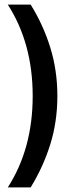

<svg xmlns="http://www.w3.org/2000/svg" viewBox="-20 -770 313 840"><path d="M231 -350Q231 -238 200 -138.5Q169 -39 114 50H14Q123 -119 123 -350Q123 -581 14 -750H114Q169 -662 200 -562Q231 -462 231 -350Z"/></svg>

Font: Haskoy SemiBold
Style: Regular
Weight: 600
Designer: Ertekin Erdin
Foundry: Ertekin Erdin
Version: Version 1.500; ttfautohint (v1.8.3)